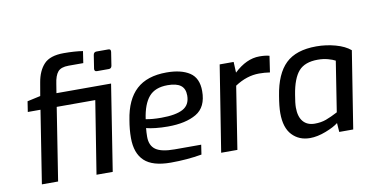

<svg xmlns="http://www.w3.org/2000/svg" viewBox="-74 -970 2265 1177"><g transform="rotate(-10 1058.0 -381.5)"><path d="M543 0H442L514 -452H274L203 0H102L173 -452H94L104 -517L186 -535L200 -616Q212 -688 250 -728.5Q288 -769 373 -769Q442 -769 492 -761L481 -688H389Q342 -688 322.5 -665Q303 -642 296 -591L287 -535H627ZM661 -726 648 -642Q645 -625 629 -625H554Q546 -625 542.5 -630Q539 -635 540 -642L553 -726Q556 -744 573 -744H648Q663 -744 661 -726Z M689 -185Q689 -238 699 -295Q718 -420 785 -481.5Q852 -543 973 -543Q1064 -543 1116.5 -508.5Q1169 -474 1169 -393Q1169 -293 1102.5 -254Q1036 -215 925 -215Q884 -215 848 -219Q812 -223 791 -229Q788 -202 788 -175Q788 -120 823.5 -95Q859 -70 941 -70H1106L1097 -10Q1005 6 904 6Q791 6 740 -42Q689 -90 689 -185ZM1074 -382Q1074 -425 1047.5 -445Q1021 -465 966 -465Q888 -465 849.5 -420Q811 -375 798 -283Q838 -275 894 -275Q984 -275 1029 -299Q1074 -323 1074 -382Z M1303 -535H1390L1393 -468Q1470 -541 1551 -541Q1589 -541 1613 -534L1598 -433Q1565 -438 1531 -438Q1454 -438 1380 -389L1319 0H1218Z M1617 -176Q1617 -218 1628 -282Q1649 -416 1714 -478.5Q1779 -541 1905 -541Q1966 -541 2024 -525Q2082 -509 2116 -480L2040 0H1953L1949 -56Q1923 -35 1870 -14.5Q1817 6 1771 6Q1703 6 1660 -39.5Q1617 -85 1617 -176ZM1959 -121 2008 -434Q1992 -443 1963 -451Q1934 -459 1900 -459Q1819 -459 1780.5 -415Q1742 -371 1726 -272Q1717 -221 1717 -193Q1717 -136 1742.5 -106Q1768 -76 1815 -76Q1854 -76 1885.5 -87.5Q1917 -99 1959 -121Z"/></g></svg>

Font: Exo Medium
Style: Italic
Weight: 500
Italic angle: -9°
Designer: Natanael Gama
Foundry: Natanael Gama
Version: Version 1.500; ttfautohint (v1.6)